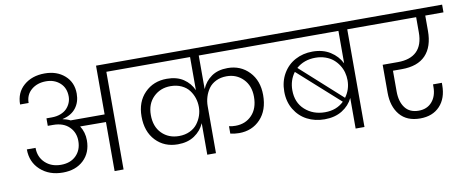

<svg xmlns="http://www.w3.org/2000/svg" viewBox="-66 -1034 3211 1328"><g transform="rotate(-10 1540.0 -370.0)"><path d="M285.2 -440.9Q320.3 -440.9 347.9 -451.7Q375.5 -462.4 392.1 -480.2Q408.7 -498 417.2 -519.3Q425.8 -540.5 425.8 -563Q425.8 -623.5 386.7 -658.7Q347.7 -693.8 289.1 -693.8Q227.1 -693.8 186 -659.2Q145 -624.5 145 -566.9H85Q85 -649.9 142.3 -699.5Q199.7 -749 289.1 -749Q374.5 -749 429.2 -700.7Q483.9 -652.3 483.9 -573.2Q483.9 -513.7 451.9 -472.4Q419.9 -431.2 357.9 -417V-415Q385.3 -410.6 410.2 -397.9H648.9V-740.2H853V-686H711.9V0H648.9V-344.2L467.8 -345.2Q497.1 -299.3 497.1 -243.2Q497.1 -156.7 441.9 -104.2Q386.7 -51.8 295.9 -51.8Q200.2 -51.8 138.7 -107.7Q77.1 -163.6 77.1 -252.9H138.2Q138.2 -188.5 181.4 -147.7Q224.6 -106.9 292 -106.9Q358.9 -106.9 398.4 -146.2Q438 -185.5 438 -249Q438 -306.6 400.9 -345.2H399.9L398.9 -347.2Q357.9 -388.2 285.2 -388.2H248V-440.9Z M1299.8 0V-221.2Q1277.3 -169.9 1229.7 -137.9Q1182.1 -106 1112.8 -106Q1018.1 -106 958 -169.2Q897.9 -232.4 897.9 -338.9Q897.9 -441.4 959 -503.7Q1020 -565.9 1114.7 -565.9Q1184.6 -565.9 1231 -534.9Q1277.3 -503.9 1299.8 -453.1V-686H794.9V-740.2H1854.5V-686H1360.8V-450.2Q1382.3 -502.4 1427.7 -534.2Q1473.1 -565.9 1541.5 -565.9Q1632.8 -565.9 1692.4 -503.4Q1752 -440.9 1752 -339.8Q1752 -232.9 1693.4 -170.9Q1634.8 -108.9 1543 -108.9Q1514.2 -108.9 1481.9 -116.2V-168Q1499.5 -163.1 1527.8 -163.1Q1597.7 -163.1 1642.6 -210Q1687.5 -256.8 1687.5 -338.9Q1687.5 -416.5 1640.9 -463.9Q1594.2 -511.2 1524.9 -511.2Q1482.9 -511.2 1450.2 -495.1Q1417.5 -479 1398.7 -452.4Q1379.9 -425.8 1370.4 -394.5Q1360.8 -363.3 1360.8 -330.1V0ZM1130.9 -161.1Q1173.3 -161.1 1207 -177.2Q1240.7 -193.4 1260.3 -219.5Q1279.8 -245.6 1289.8 -275.1Q1299.8 -304.7 1299.8 -335V-335.9Q1299.8 -368.2 1290 -398.2Q1280.3 -428.2 1260.7 -454.1Q1241.2 -480 1207.5 -495.6Q1173.8 -511.2 1130.9 -511.2Q1059.6 -511.2 1011.2 -463.9Q962.9 -416.5 962.9 -337.9Q962.9 -255.9 1010.3 -208.5Q1057.6 -161.1 1130.9 -161.1Z M2341.8 0V-214.8Q2317.4 -163.6 2266.1 -131.8Q2214.8 -100.1 2142.6 -100.1Q2075.2 -100.1 2020.5 -128.4Q1965.8 -156.7 1932.9 -211.2Q1899.9 -265.6 1899.9 -336.9Q1899.9 -408.2 1931.9 -463.1Q1963.9 -518.1 2018.3 -547.1Q2072.8 -576.2 2139.6 -576.2Q2212.4 -576.2 2264.2 -543.2Q2315.9 -510.3 2341.8 -458V-686H1796.9V-740.2H2543.5V-686H2403.8V0ZM2151.9 -530.8Q2072.3 -530.8 2017.6 -482.9L2306.6 -222.2Q2344.7 -273.9 2344.7 -338.9Q2344.7 -366.7 2337.4 -394Q2330.1 -421.4 2314.2 -446Q2298.3 -470.7 2276.1 -489.5Q2253.9 -508.3 2221.7 -519.5Q2189.5 -530.8 2151.9 -530.8ZM2153.8 -147.9Q2234.9 -147.9 2286.6 -198.2L1995.6 -459Q1956.5 -406.2 1956.5 -336.9Q1956.5 -250 2013.4 -199Q2070.3 -147.9 2153.8 -147.9Z M2485.8 -686V-740.2H3079.6V-686H2951.7V-579.1Q2951.7 -466.8 2895.3 -408Q2838.9 -349.1 2728.5 -349.1H2665.5V-203.1Q2665.5 -131.8 2697.8 -88.9Q2730 -45.9 2793.5 -45.9Q2852.5 -45.9 2887.2 -85.7Q2921.9 -125.5 2921.9 -190.9V-208H2983.9V-191.9Q2983.9 -99.6 2933.1 -45.4Q2882.3 8.8 2794.4 8.8Q2701.2 8.8 2651.9 -50Q2602.5 -108.9 2602.5 -206.1V-401.9H2709.5Q2796.9 -401.9 2842.3 -446.3Q2887.7 -490.7 2887.7 -579.1V-686Z"/></g></svg>

Font: SVN-Poppins Light
Style: Regular
Weight: 300
Designer: Ninad Kale (Devanagari), Jonny Pinhorn (Latin)
Foundry: Indian Type Foundry
Version: Version 3.002 2017